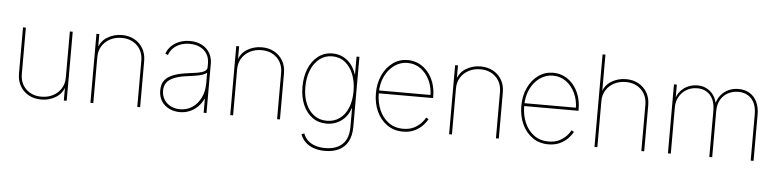

<svg xmlns="http://www.w3.org/2000/svg" viewBox="-51 -1008 6078 1503"><g transform="rotate(5 2987.5 -257.0)"><path d="M283.7 7.8Q228 7.8 185.1 -15.9Q142.1 -39.6 117.7 -81.8Q93.3 -124 93.3 -179.7V-542.5H115.7V-179.7Q115.7 -105.5 162.6 -60.1Q209.5 -14.6 283.7 -14.6Q334.5 -14.6 374.8 -35.9Q415 -57.1 438.2 -94.5Q461.4 -131.8 461.4 -179.7V-542.5H483.9V0H461.4V-117.2H467.3Q449.7 -54.7 397.9 -23.4Q346.2 7.8 283.7 7.8Z M692.9 -362.8V0H670.4V-542.5H692.9V-425.3H687Q704.6 -487.8 756.6 -519Q808.6 -550.3 870.6 -550.3Q926.8 -550.3 969.5 -526.6Q1012.2 -502.9 1036.6 -460.9Q1061 -418.9 1061 -362.8V0H1038.6V-362.8Q1038.6 -437 991.7 -482.4Q944.8 -527.8 870.6 -527.8Q819.8 -527.8 779.5 -506.6Q739.3 -485.4 716.1 -448Q692.9 -410.6 692.9 -362.8Z M1373.5 11.2Q1328.6 11.2 1290.3 -6.8Q1252 -24.9 1229 -60.3Q1206.1 -95.7 1206.1 -146Q1206.1 -174.3 1215.1 -198.7Q1224.1 -223.1 1246.8 -242.7Q1269.5 -262.2 1309.8 -276.1Q1350.1 -290 1412.6 -297.9Q1451.7 -302.2 1485.4 -308.1Q1519 -314 1539.6 -325.4Q1560.1 -336.9 1560.1 -357.9V-388.2Q1560.1 -430.7 1540.8 -461.9Q1521.5 -493.2 1486.6 -510.5Q1451.7 -527.8 1404.8 -527.8Q1365.2 -527.8 1332.3 -515.6Q1299.3 -503.4 1276.4 -480.7Q1253.4 -458 1242.7 -426.3L1221.2 -434.1Q1232.9 -469.7 1259.5 -495.6Q1286.1 -521.5 1323.5 -535.9Q1360.8 -550.3 1404.8 -550.3Q1445.8 -550.3 1478.8 -538.1Q1511.7 -525.9 1534.9 -503.9Q1558.1 -481.9 1570.3 -452.4Q1582.5 -422.9 1582.5 -388.2V0H1560.1V-109.9H1557.6Q1541 -73.7 1513.7 -46.4Q1486.3 -19 1450.7 -3.9Q1415 11.2 1373.5 11.2ZM1373.5 -11.2Q1425.8 -11.2 1467.8 -38.6Q1509.8 -65.9 1534.9 -115.7Q1560.1 -165.5 1560.1 -231.4V-314Q1549.8 -306.2 1535.9 -300.3Q1522 -294.4 1504.6 -290Q1487.3 -285.6 1466.1 -282.5Q1444.8 -279.3 1420.4 -275.9Q1347.7 -267.6 1305.7 -250.2Q1263.7 -232.9 1246.1 -207Q1228.5 -181.2 1228.5 -146Q1228.5 -105.5 1247.6 -75Q1266.6 -44.4 1299.8 -27.8Q1333 -11.2 1373.5 -11.2Z M1791.5 -362.8V0H1769V-542.5H1791.5V-425.3H1785.6Q1803.2 -487.8 1855.2 -519Q1907.2 -550.3 1969.2 -550.3Q2025.4 -550.3 2068.1 -526.6Q2110.8 -502.9 2135.3 -460.9Q2159.7 -418.9 2159.7 -362.8V0H2137.2V-362.8Q2137.2 -437 2090.3 -482.4Q2043.5 -527.8 1969.2 -527.8Q1918.5 -527.8 1878.2 -506.6Q1837.9 -485.4 1814.7 -448Q1791.5 -410.6 1791.5 -362.8Z M2532.2 214.8Q2484.4 214.8 2445.3 201.9Q2406.2 189 2378.7 163.3Q2351.1 137.7 2337.4 100.6L2359.4 92.8Q2371.1 126 2395.8 148.2Q2420.4 170.4 2455.1 181.4Q2489.7 192.4 2532.2 192.4Q2618.7 192.4 2666.5 146.7Q2714.4 101.1 2714.4 10.3V-136.7H2711.9Q2697.8 -91.8 2669.4 -61Q2641.1 -30.3 2604 -14.6Q2566.9 1 2525.4 1Q2461.4 1 2413.8 -33.2Q2366.2 -67.4 2339.6 -128.7Q2313 -189.9 2313 -270Q2313 -351.1 2339.4 -414.3Q2365.7 -477.5 2413.6 -513.9Q2461.4 -550.3 2525.4 -550.3Q2570.3 -550.3 2607.2 -532.2Q2644 -514.2 2670.9 -481Q2697.8 -447.8 2711.9 -402.8H2714.4V-542.5H2736.8V10.3Q2736.8 76.7 2712.4 122.6Q2688 168.5 2641.8 191.7Q2595.7 214.8 2532.2 214.8ZM2525.4 -21.5Q2582.5 -21.5 2625 -51.8Q2667.5 -82 2690.9 -137.7Q2714.4 -193.4 2714.4 -270Q2714.4 -343.8 2691.4 -402.1Q2668.5 -460.4 2626.2 -494.1Q2584 -527.8 2525.4 -527.8Q2467.8 -527.8 2425 -494.1Q2382.3 -460.4 2358.9 -402.1Q2335.4 -343.8 2335.4 -270Q2335.4 -196.3 2359.1 -140.1Q2382.8 -84 2425.3 -52.7Q2467.8 -21.5 2525.4 -21.5Z M3126 11.2Q3055.7 11.2 3002.4 -25.9Q2949.2 -63 2919.7 -126.7Q2890.1 -190.4 2890.1 -270Q2890.1 -349.6 2919.7 -413.1Q2949.2 -476.6 3000.5 -513.4Q3051.8 -550.3 3116.7 -550.3Q3164.6 -550.3 3205.1 -530.3Q3245.6 -510.3 3275.9 -473.9Q3306.2 -437.5 3322.8 -389.2Q3339.4 -340.8 3339.4 -283.2V-271H2901.9V-293.5H3326.7L3317.4 -284.2Q3317.4 -352.1 3291.3 -407.5Q3265.1 -462.9 3220 -495.4Q3174.8 -527.8 3116.7 -527.8Q3060.1 -527.8 3013.7 -494.6Q2967.3 -461.4 2939.9 -404.5Q2912.6 -347.7 2912.6 -275.4V-272.5Q2912.6 -200.7 2937.7 -141.6Q2962.9 -82.5 3010.7 -46.9Q3058.6 -11.2 3126 -11.2Q3176.3 -11.2 3210.9 -29.1Q3245.6 -46.9 3267.6 -71Q3289.6 -95.2 3299.3 -114.3L3318.4 -103Q3306.2 -79.6 3281.2 -53Q3256.3 -26.4 3217.8 -7.6Q3179.2 11.2 3126 11.2Z M3511.2 -362.8V0H3488.8V-542.5H3511.2V-425.3H3505.4Q3522.9 -487.8 3575 -519Q3627 -550.3 3689 -550.3Q3745.1 -550.3 3787.8 -526.6Q3830.6 -502.9 3855 -460.9Q3879.4 -418.9 3879.4 -362.8V0H3856.9V-362.8Q3856.9 -437 3810.1 -482.4Q3763.2 -527.8 3689 -527.8Q3638.2 -527.8 3597.9 -506.6Q3557.6 -485.4 3534.4 -448Q3511.2 -410.6 3511.2 -362.8Z M4268.6 11.2Q4198.2 11.2 4145 -25.9Q4091.8 -63 4062.3 -126.7Q4032.7 -190.4 4032.7 -270Q4032.7 -349.6 4062.3 -413.1Q4091.8 -476.6 4143.1 -513.4Q4194.3 -550.3 4259.3 -550.3Q4307.1 -550.3 4347.7 -530.3Q4388.2 -510.3 4418.5 -473.9Q4448.7 -437.5 4465.3 -389.2Q4481.9 -340.8 4481.9 -283.2V-271H4044.4V-293.5H4469.2L4460 -284.2Q4460 -352.1 4433.8 -407.5Q4407.7 -462.9 4362.5 -495.4Q4317.4 -527.8 4259.3 -527.8Q4202.6 -527.8 4156.2 -494.6Q4109.9 -461.4 4082.5 -404.5Q4055.2 -347.7 4055.2 -275.4V-272.5Q4055.2 -200.7 4080.3 -141.6Q4105.5 -82.5 4153.3 -46.9Q4201.2 -11.2 4268.6 -11.2Q4318.8 -11.2 4353.5 -29.1Q4388.2 -46.9 4410.2 -71Q4432.1 -95.2 4441.9 -114.3L4460.9 -103Q4448.7 -79.6 4423.8 -53Q4398.9 -26.4 4360.4 -7.6Q4321.8 11.2 4268.6 11.2Z M4653.8 -362.8V0H4631.3V-727.5H4653.8V-425.3H4647.9Q4665.5 -487.8 4717.5 -519Q4769.5 -550.3 4831.5 -550.3Q4887.7 -550.3 4930.4 -526.6Q4973.1 -502.9 4997.6 -460.9Q5022 -418.9 5022 -362.8V0H4999.5V-362.8Q4999.5 -437 4952.6 -482.4Q4905.8 -527.8 4831.5 -527.8Q4780.8 -527.8 4740.5 -506.6Q4700.2 -485.4 4677 -448Q4653.8 -410.6 4653.8 -362.8Z M5208.5 0V-542.5H5231V-415H5223.1Q5234.4 -462.4 5260.7 -492.2Q5287.1 -522 5322 -536.1Q5356.9 -550.3 5393.1 -550.3Q5453.6 -550.3 5496.3 -512.5Q5539.1 -474.6 5549.8 -407.2H5541Q5550.3 -452.6 5575.2 -484.6Q5600.1 -516.6 5636.2 -533.4Q5672.4 -550.3 5715.3 -550.3Q5766.6 -550.3 5803.7 -527.6Q5840.8 -504.9 5861.1 -462.9Q5881.3 -420.9 5881.3 -362.8V0H5858.9V-362.8Q5858.9 -441.9 5820.1 -484.9Q5781.2 -527.8 5715.3 -527.8Q5671.4 -527.8 5635.3 -508.5Q5599.1 -489.3 5577.6 -452.4Q5556.2 -415.5 5556.2 -362.8V0H5533.7V-362.8Q5533.7 -441.9 5495.4 -484.9Q5457 -527.8 5393.1 -527.8Q5347.2 -527.8 5310.5 -506.6Q5273.9 -485.4 5252.4 -448.2Q5231 -411.1 5231 -362.8V0Z"/></g></svg>

Font: Inter 16pt Thin
Style: Regular
Weight: 250
Version: Version 4.001;git-66647c0bb